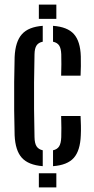

<svg xmlns="http://www.w3.org/2000/svg" viewBox="-20 -820 410 840"><path d="M150 -737.5V-800H226.5V-737.5ZM167 -93Q104 -98 75.5 -129.8Q47 -161.5 44 -228Q42.5 -274.5 42 -336.5Q41.5 -398.5 42 -460.8Q42.5 -523 44 -570.5Q47 -638 75.8 -670.2Q104.5 -702.5 167 -707V-637.5Q148.5 -634 140 -621.2Q131.5 -608.5 131 -582.5Q129.5 -517 129 -459Q128.5 -401 129 -342.8Q129.5 -284.5 131 -220Q131.5 -193 140 -179.8Q148.5 -166.5 167 -162.5ZM247.5 -489Q248.5 -511 248.5 -538.8Q248.5 -566.5 248 -582.5Q247 -608.5 238.8 -621Q230.5 -633.5 212 -637.5V-707Q275 -702.5 303.2 -671Q331.5 -639.5 333.5 -573.5Q334 -555 333.8 -531Q333.5 -507 332.5 -489ZM212 -93V-162.5Q230.5 -166.5 238.8 -179.8Q247 -193 248 -220Q248.5 -237 248.5 -260.5Q248.5 -284 247.5 -312.5H332.5Q333.5 -294.5 334 -270.8Q334.5 -247 333.5 -228Q331 -161 302.8 -129.2Q274.5 -97.5 212 -93ZM150 0V-62H226.5V0Z"/></svg>

Font: Big Shoulders Stencil Display SemiBold
Style: Regular
Weight: 600
Designer: Patric King
Foundry: XO Type Co
Version: Version 1.000